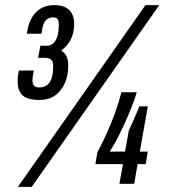

<svg xmlns="http://www.w3.org/2000/svg" viewBox="-20 -719 664 751"><path d="M50 12 549 -699H603L104 12ZM135 -328Q87 -328 68 -346.5Q49 -365 49 -399Q49 -406 49.5 -415.5Q50 -425 54 -443H112Q109 -427 108 -418.5Q107 -410 107 -404Q107 -391 113 -384Q119 -377 134 -377Q150 -377 162.5 -385Q175 -393 181.5 -412Q188 -431 188 -461Q188 -473 184.5 -479.5Q181 -486 173.5 -489.5Q166 -493 155 -493H129L138 -540H163Q176 -540 187 -548.5Q198 -557 204 -576Q210 -595 210 -624Q210 -638 205 -644.5Q200 -651 186 -651Q174 -651 165 -644.5Q156 -638 151 -626.5Q146 -615 144 -598L142 -587H85L87 -599Q92 -629 105.5 -651.5Q119 -674 140.5 -686.5Q162 -699 192 -699Q231 -699 250.5 -680Q270 -661 270 -627Q270 -600 263 -580Q256 -560 245 -546Q234 -532 221 -523V-519Q234 -513 240.5 -498Q247 -483 247 -462Q247 -423 233 -392.5Q219 -362 194.5 -345Q170 -328 135 -328ZM447 0 461 -77H353L361 -123Q388 -174 412.5 -232.5Q437 -291 455 -358H515Q506 -328 492.5 -294.5Q479 -261 464 -228.5Q449 -196 434.5 -169Q420 -142 409 -126H469L484 -209Q488 -217 496 -235Q504 -253 512.5 -272.5Q521 -292 525 -303H558L527 -126H558L550 -77H518L505 0Z"/></svg>

Font: Archivo ExtraCondensed Medium
Style: Italic
Weight: 500
Width: 2
Italic angle: -10°
Designer: Hector Gatti
Foundry: Omnibus-Type
Version: Version 2.001